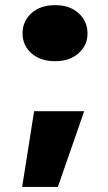

<svg xmlns="http://www.w3.org/2000/svg" viewBox="-20 -613 425 753"><path d="M66.9 120.1 113.8 -176.8H310.1L207 120.1ZM68.4 -481.9Q68.4 -529.8 103.3 -561.3Q138.2 -592.8 196.3 -592.8Q253.4 -592.8 288.3 -561.3Q323.2 -529.8 323.2 -481.9Q323.2 -435.1 288.1 -404.1Q252.9 -373 196.3 -373Q138.2 -373 103.3 -404.1Q68.4 -435.1 68.4 -481.9Z"/></svg>

Font: Poppins Black
Style: Regular
Weight: 900
Designer: Ninad Kale (Devanagari), Jonny Pinhorn (Latin)
Foundry: Indian Type Foundry
Version: 4.004